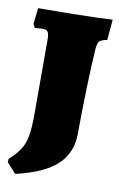

<svg xmlns="http://www.w3.org/2000/svg" viewBox="-76 -554 451 728"><g transform="rotate(10 149.0 -190.0)"><path d="M0 91 1 78Q30 52 43.5 30Q57 8 62.5 -22Q68 -52 68 -105V-390Q68 -414 63 -422Q58 -430 42 -430Q32 -430 24 -429Q16 -428 13 -428L5 -441L12 -504L132 -505Q195 -506 239.5 -507.5Q284 -509 298 -510L291 -431Q267 -426 261 -419Q255 -412 253 -391Q249 -335 246 -239.5Q243 -144 243 -62Q243 12 193.5 58.5Q144 105 35 130Z"/></g></svg>

Font: Alegreya SC Black
Style: Regular
Weight: 900
Designer: Juan Pablo del Peral
Foundry: Huerta Tipografica
Version: Version 2.007; ttfautohint (v1.6)